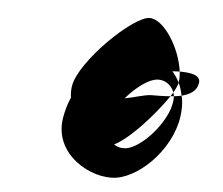

<svg xmlns="http://www.w3.org/2000/svg" viewBox="-44 -927 730 628"><g transform="rotate(5 321.5 -612.5)"><path d="M169 -528C149 -406 279 -336 359 -348C443 -361 548 -470 553 -586C554 -603 553 -619 549 -634C541 -632 533 -631 524 -630C525 -617 522 -602 517 -586C494 -523 433 -460 389 -448C370 -444 356 -447 343 -456C391 -479 466 -561 513 -629C489 -627 465 -627 451 -627C429 -627 393 -614 364 -609C392 -642 428 -670 453 -677C481 -686 511 -671 521 -642C528 -654 533 -665 536 -675C530 -688 521 -700 512 -711C520 -711 528 -712 536 -712C526 -789 470 -878 423 -878C369 -878 202 -716 189 -634C187 -622 187 -609 189 -596C179 -574 173 -551 169 -528ZM513 -629C517 -629 520 -630 524 -630C524 -634 522 -638 521 -642C518 -638 516 -633 513 -629ZM536 -712C537 -701 538 -690 536 -680V-675C542 -662 546 -648 549 -634C577 -641 598 -654 602 -680C606 -705 576 -712 536 -712Z"/></g></svg>

Font: Ampere
Style: SuCndIta
Weight: 400
Version: Version 1